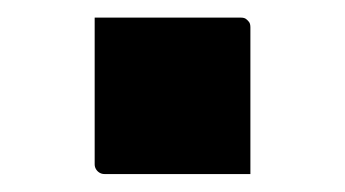

<svg xmlns="http://www.w3.org/2000/svg" viewBox="-20 -426 390 217"><path d="M263 -229.3Q234.3 -229.3 207.7 -229.3Q181 -229.3 154.3 -229.3Q127.7 -229.3 98 -229.3Q95 -229.3 92.5 -230.8Q90 -232.3 88.5 -234.8Q87 -237.3 87 -240.3V-406.1Q116.7 -406.1 143.3 -406.1Q170 -406.1 196.7 -406.1Q223.3 -406.1 252 -406.1Q256 -406.1 258 -404.6Q260 -403.1 261.5 -401.1Q263 -399.1 263 -395.1Z"/></svg>

Font: Recursive Sans Linear Light
Style: Regular
Weight: 300
Version: Version 1.085